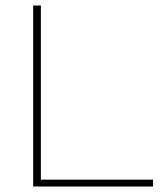

<svg xmlns="http://www.w3.org/2000/svg" viewBox="-20 -680 593 700"><path d="M538 -25V0H113H101V-660H129V-25Z"/></svg>

Font: Work Sans ExtraLight
Style: Regular
Weight: 280
Designer: Wei Huang
Foundry: Wei Huang
Version: Version 1.500